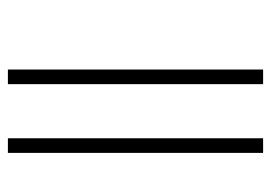

<svg xmlns="http://www.w3.org/2000/svg" viewBox="-120 -517 686 486"><g transform="rotate(90 223.0 -274.0)"><path d="M330 49H367V-597H330ZM156 49H193V-597H156Z"/></g></svg>

Font: Noto Sans Tamil Condensed ExtraLight
Style: Regular
Weight: 200
Width: 3
Designer: Jelle Bosma - Monotype Design Team
Foundry: Monotype Imaging Inc.
Version: Version 2.004